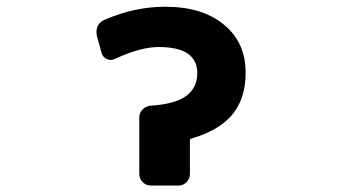

<svg xmlns="http://www.w3.org/2000/svg" viewBox="-20 -580 1040 582"><path d="M437.5 -17.6Q422.9 -17.6 412.6 -27.8Q402.3 -38.1 402.3 -52.7V-224.6Q402.3 -238.3 412.6 -248.5Q422.9 -258.8 437.5 -259.8Q502 -263.7 537.1 -284.2Q578.1 -309.6 578.1 -358.4Q578.1 -396.5 549.8 -417Q520.5 -437.5 460.9 -437.5Q406.2 -437.5 328.1 -401.4Q316.4 -395.5 304.2 -400.9Q292 -406.2 288.1 -418.9L273.4 -471.7Q272.5 -477.5 272.5 -483.4Q272.5 -492.2 275.4 -500Q282.2 -513.7 295.9 -519.5Q387.7 -559.6 480.5 -559.6Q593.8 -559.6 659.2 -504.9Q724.6 -451.2 724.6 -359.4Q724.6 -278.3 680.7 -228.5Q638.7 -182.6 560.5 -160.2Q555.7 -159.2 555.7 -154.3V-52.7Q555.7 -38.1 545.4 -27.8Q535.2 -17.6 521.5 -17.6Z"/></svg>

Font: Rounded-L Mgen+ 1mn bold
Style: Bold
Weight: 700
Designer: [Source Han Sans]
Ryoko NISHIZUKA  (kana & ideographs); Paul D. Hunt (Latin, Greek & Cyrillic); Wenlong ZHANG  (bopomofo
Version: Version 1.059.20150602